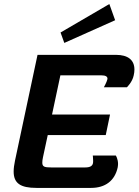

<svg xmlns="http://www.w3.org/2000/svg" viewBox="-20 -918 677 938"><path d="M542.5 -819.2 514.2 -898.3 275.8 -759.2 294.2 -708.3ZM163.3 -650 53.3 -133.3C49.2 -113.3 46.7 -95.8 46.7 -80C46.7 -22.5 80 0 158.3 0H425C494.2 0 540.8 -35 555 -100C555.8 -105.8 556.7 -111.7 556.7 -116.7C556.7 -141.7 545.8 -158.3 545.8 -158.3H433.3C433.3 -158.3 435 -145 435 -132.5C435 -128.3 435 -124.2 434.2 -120.8C431.7 -108.3 421.7 -100 396.7 -100H230C197.5 -100 186.7 -103.3 186.7 -123.3C186.7 -130 187.5 -139.2 190 -150L213.3 -258.3H496.7L517.5 -358.3H234.2L275 -550H475C496.7 -550 505 -543.3 505 -534.2C505 -532.5 504.2 -530.8 504.2 -529.2C501.7 -517.5 487.5 -491.7 487.5 -491.7H600C600 -491.7 626.7 -516.7 633.3 -550C635.8 -560 636.7 -570 636.7 -578.3C636.7 -625 605 -650 546.7 -650Z"/></svg>

Font: BoonHome
Style: Bold Oblique
Weight: 700
Italic angle: -12°
Designer: Sungsit Sawaiwan
Foundry: Sungsit Sawaiwan
Version: Version 0.2